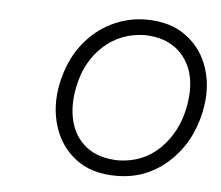

<svg xmlns="http://www.w3.org/2000/svg" viewBox="-38 -767 547 475"><g transform="rotate(5 235.5 -530.0)"><path d="M267 -334Q204 -334 164.8 -364.8Q125.5 -395.5 110.8 -444.8Q96 -494 107.5 -549.5Q119.5 -606 149.2 -645.2Q179 -684.5 220.2 -705Q261.5 -725.5 307 -725.5Q368.5 -725.5 408.2 -695.2Q448 -665 463 -616Q478 -567 466 -510.5Q449.5 -432 395.2 -383Q341 -334 267 -334ZM269 -372.5Q330 -374 371 -414Q412 -454 425 -515.5Q440.5 -591.5 407.8 -638.5Q375 -685.5 306.5 -687Q246 -685.5 203.8 -646.5Q161.5 -607.5 149 -544Q139.5 -498 149.2 -459.2Q159 -420.5 188.8 -397Q218.5 -373.5 269 -372.5Z"/></g></svg>

Font: Commissioner Loud ExtraLight
Style: Italic
Weight: 200
Italic angle: -12°
Designer: Kostas Bartsokas
Foundry: Kostas Bartsokas
Version: Version 1.000; ttfautohint (v1.8.3)